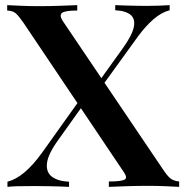

<svg xmlns="http://www.w3.org/2000/svg" viewBox="-20 -728 718 748"><path d="M281 -708V-687Q234 -687 222 -678Q210 -669 224 -647L613 -71Q632 -42 644.5 -32.5Q657 -23 678 -21V0Q660 -1 626.5 -2.5Q593 -4 558 -4Q514 -4 470 -2.5Q426 -1 404 0V-21Q450 -21 464 -27.5Q478 -34 464 -55L73 -637Q53 -666 41.5 -676Q30 -686 8 -687V-708Q26 -707 61 -705.5Q96 -704 132 -704Q175 -704 215 -705.5Q255 -707 281 -708ZM305 -359Q305 -359 307 -352.5Q309 -346 311.5 -339.5Q314 -333 314 -333L205 -180Q167 -127 163 -92Q159 -57 182.5 -39.5Q206 -22 249 -20V0Q235 -1 214.5 -1.5Q194 -2 172.5 -2.5Q151 -3 131 -3Q111 -3 99 -3Q71 -3 48 -2.5Q25 -2 9 0V-20Q43 -29 76 -57Q109 -85 143 -132ZM641 -708V-688Q609 -680 578 -653Q547 -626 519 -588L357 -364Q357 -364 353.5 -376.5Q350 -389 350 -389L457 -538Q494 -589 501 -621.5Q508 -654 489 -670Q470 -686 429 -688V-708Q448 -707 470 -706.5Q492 -706 513 -705.5Q534 -705 551 -705Q579 -705 602 -706Q625 -707 641 -708Z"/></svg>

Font: Playfair Display SemiBold
Style: Regular
Weight: 600
Designer: Claus Eggers Sørensen
Foundry: Claus Eggers Sørensen
Version: Version 1.203